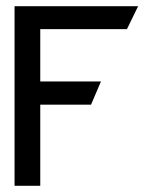

<svg xmlns="http://www.w3.org/2000/svg" viewBox="-20 -600 486 620"><path d="M27 0H110V-262H274L306 -337H110V-506H390L426 -580H27Z"/></svg>

Font: Charger Pro
Style: BdNar
Weight: 700
Designer: Jasper
Foundry: Cannot Into Space Fonts
Version: Version 1.09